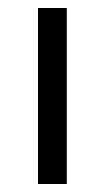

<svg xmlns="http://www.w3.org/2000/svg" viewBox="-20 -460 262 480"><path d="M75 -440H147V0H75Z"/></svg>

Font: Tilda Sans
Style: Regular
Weight: 400
Designer: ParaType Ltd
Foundry: ParaType Ltd
Version: Version 1.009